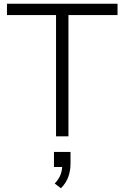

<svg xmlns="http://www.w3.org/2000/svg" viewBox="-20 -725 662 1021"><path d="M278 0V-645H17V-705H605V-645H344V0ZM304 276 271 251Q294 226 302.5 202.5Q311 179 311 153L326 163H267V83H355V145Q355 183 343 216Q331 249 304 276Z"/></svg>

Font: Nunito Sans 9pt Light
Style: Regular
Weight: 300
Version: Version 3.101;gftools[0.9.27]